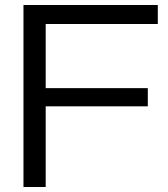

<svg xmlns="http://www.w3.org/2000/svg" viewBox="-20 -749 674 769"><path d="M74 0V-729H612V-653H147L163 -669V0ZM136 -323V-396H572V-323Z"/></svg>

Font: Mona Sans SemiExpanded
Style: Regular
Weight: 400
Width: 6
Designer: Deni Anggara
Foundry: GitHub
Version: Version 2.000